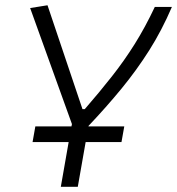

<svg xmlns="http://www.w3.org/2000/svg" viewBox="-20 -720 683 740"><path d="M105.5 -172.4 116.2 -232.9H255.4L257.3 -241.7L96.2 -689L163.1 -699.7L297.9 -299.3H306.6Q363.8 -365.2 411.1 -425.3Q458.5 -485.4 499 -550Q539.6 -614.7 576.7 -693.4H642.6Q603.5 -602.5 555.2 -526.1Q506.8 -449.7 448.7 -378.9Q390.6 -308.1 321.3 -234.9L320.8 -232.9H459L448.2 -172.4H310.1L279.8 0H214.4L244.6 -172.4Z"/></svg>

Font: Cascadia Mono Light
Style: Italic
Weight: 300
Italic angle: -10°
Monospace: yes
Designer: Aaron Bell
Foundry: Saja Typeworks
Version: Version 2404.023; ttfautohint (v1.8.4)